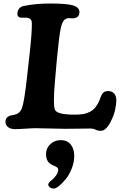

<svg xmlns="http://www.w3.org/2000/svg" viewBox="-20 -733 693 1100"><path d="M184.6 1.5Q163.1 1.5 125.5 4.2Q87.9 6.8 66.9 6.8Q39.6 6.8 25.4 -5.4Q11.2 -17.6 11.2 -34.7Q11.2 -58.6 32.2 -68.4Q37.6 -70.8 52.2 -73.5Q66.9 -76.2 73.7 -79.1Q84 -82.5 92.8 -92Q101.6 -101.6 105.5 -112.3Q119.6 -152.8 134.8 -291L151.4 -439.9Q162.6 -542.5 162.6 -599.1Q162.6 -625 141.1 -630.4Q134.3 -632.3 121.1 -631.6Q107.9 -630.9 99.1 -631.8Q89.8 -633.3 84.7 -638.4Q79.6 -643.6 79.6 -650.9Q79.6 -690.4 115.7 -698.7Q184.1 -712.9 268.6 -712.9Q359.4 -712.9 396.5 -702.6Q435.1 -691.9 435.1 -663.6Q435.1 -634.8 407.2 -628.9Q396 -627 387.9 -628.2Q379.9 -629.4 370.8 -628.9Q361.8 -628.4 355 -623.5Q336.4 -613.8 327.1 -566.9Q317.9 -520 306.2 -396.5L295.4 -274.9Q281.7 -121.6 296.9 -100.6Q313 -76.2 407.2 -76.2Q439.5 -76.2 459 -79.8Q478.5 -83.5 496.6 -93.3Q513.2 -101.6 525.6 -117.2Q538.1 -132.8 544.4 -146.2Q550.8 -159.7 558.6 -181.6Q564.9 -196.8 574.2 -204.1Q583.5 -211.4 600.1 -211.4Q621.1 -211.4 633.8 -197.3Q646.5 -183.1 646.5 -157.7Q646.5 -137.2 640.1 -106.9Q633.8 -76.7 622.1 -52.7Q591.8 16.6 557.6 16.6Q541 16.6 528.1 10Q515.1 3.4 501 3.4Q469.7 3.4 419.7 4.2Q369.6 4.9 350.6 4.9Q328.6 4.9 267.1 3.2Q205.6 1.5 184.6 1.5ZM256.3 325.2Q256.3 314 275.4 299.8Q287.1 291.5 300.3 273.4Q313.5 255.4 313.5 238.8Q313.5 231.9 308.3 227.1Q303.2 222.2 295.4 219.5Q287.6 216.8 278.6 211.9Q269.5 207 261.7 200.4Q253.9 193.8 248.8 180.9Q243.7 168 243.7 149.9Q243.7 115.7 268.3 92.8Q293 69.8 328.1 69.8Q364.3 69.8 384.8 94.5Q405.3 119.1 405.3 160.6Q405.3 196.3 391.1 232.2Q377 268.1 357.4 292.2Q337.9 316.4 318.8 331.8Q299.8 347.2 288.6 347.2Q273.9 347.2 265.1 339.8Q256.3 332.5 256.3 325.2Z"/></svg>

Font: Cooper*
Style: Bold Italic
Weight: 700
Italic angle: -7°
Designer: Owen Earl
Foundry: indestructible type*
Version: Version 0.001